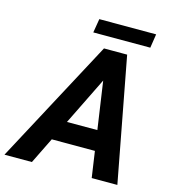

<svg xmlns="http://www.w3.org/2000/svg" viewBox="-175 -962 951 1063"><g transform="rotate(15 300.5 -430.5)"><path d="M392.6 -582 106.4 0H-50.8L329.1 -710.9H429.7ZM449.2 0 362.3 -597.2 367.7 -710.9H461.9L596.2 0ZM485.4 -264.6 465.3 -149.9H99.6L119.6 -264.6ZM587.9 -860.8 575.7 -781.2H249L262.2 -860.8Z"/></g></svg>

Font: Roboto
Style: Bold Italic
Weight: 700
Italic angle: -12°
Designer: Christian Robertson
Foundry: Google
Version: Version 3.0